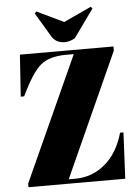

<svg xmlns="http://www.w3.org/2000/svg" viewBox="-61 -966 733 1012"><g transform="rotate(-5 306.0 -459.5)"><path d="M64 -700C64 -700 49 -479 49 -479C49 -479 67 -479 67 -479C67 -479 67 -479 67 -479C106 -560 140 -613 171 -639C202 -665 247 -678 306 -678C306 -678 347 -678 347 -678C347 -678 48 -19 48 -19C48 -19 48 0 48 0C48 0 560 0 560 0C560 0 572 -244 572 -244C572 -244 554 -244 554 -244C554 -244 554 -244 554 -244C534 -173 501 -119 456 -81C410 -42 357 -23 297 -23C297 -23 263 -23 263 -23C263 -23 559 -678 559 -678C559 -678 559 -700 559 -700C559 -700 64 -700 64 -700ZM458 -919C458 -919 312 -851 312 -851C312 -851 170 -919 170 -919C170 -919 161 -909 161 -909C161 -909 235 -785 235 -785C235 -785 235 -785 235 -785C250 -758 274 -745 305 -745C305 -745 305 -745 305 -745C323 -745 341 -750 360 -761C360 -761 466 -909 466 -909C466 -909 458 -919 458 -919Z"/></g></svg>

Font: Abril Fatface Utterance
Style: Regular
Weight: 500
Designer: Veronika Burian, Jos Scaglione
Foundry: TypeTogether
Version: ""